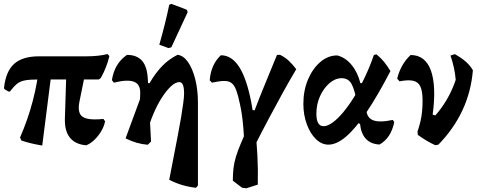

<svg xmlns="http://www.w3.org/2000/svg" viewBox="-20 -759 2539 1016"><path d="M25.3 -274.5 3.2 -287.5 1.3 -294.5Q10.8 -381.8 55.2 -421.4Q99.6 -461 186.7 -461H436.5Q503.1 -461 548.7 -473L558.9 -462.3Q551.1 -429.8 539.7 -401.5Q528.4 -373.1 513.5 -346.4L503.1 -338.5H183.5Q139.1 -338.5 113.3 -333.9Q87.5 -329.3 70.5 -315.8Q53.4 -302.3 32.3 -274.5ZM203.5 11.2Q175.3 6.5 148.2 0.2Q121 -6.1 93.3 -15.2L86.1 -31.5Q168.8 -220.7 189.2 -424.5L258.2 -418.9ZM436.4 9.9Q378.2 5 349.7 -30.9Q321.3 -66.7 323.4 -131.8L332.4 -417.8H440.4L400.3 -220.9Q392.5 -182.1 401.8 -159.9Q411.1 -137.7 441.8 -130.9Q472.5 -124.1 527.3 -129.6L536 -117.2Q531.4 -91.3 515.8 -65Q500.2 -38.8 479.3 -18.7Q458.4 1.3 436.4 9.9Z M1017.1 234.7Q978.1 230.2 943.4 219.9Q908.8 209.6 875.5 192.3Q887.7 130.4 898.9 71.4Q910.2 12.4 920.5 -40.5Q930.8 -93.4 938.2 -137.6Q945.6 -181.8 949.8 -214.1Q954.1 -246.4 954.1 -263.7Q954.1 -295.3 947.9 -309.9Q941.7 -324.6 928.9 -324.6Q909 -324.6 885.2 -302.7Q861.3 -280.8 837 -243.2Q812.7 -205.5 792.3 -157.5Q771.8 -109.5 757.7 -56.8L761.7 7Q731.8 4.5 703.4 -3.6Q675 -11.7 644.5 -26.8L753.1 -321.7L771 -318.4Q802.1 -372.4 838.1 -409.4Q874.1 -446.4 919.6 -469Q951 -465.1 975.2 -430.1Q999.3 -395.1 1013.4 -339.3Q1027.4 -283.4 1027.4 -215.3V222.5ZM761.7 7 712.7 -26.8 721.9 -261.4Q724.7 -312.6 689.6 -326.2Q654.6 -339.9 582.8 -321.5L572.1 -334.8Q578.8 -378.1 598.3 -411.5Q617.7 -444.9 651.8 -468.5Q705 -468.5 732.3 -436.8Q759.7 -405.1 762.3 -337.1L779.2 -10ZM871.3 -504.7 823 -522.3Q838 -575 851.2 -627.4Q864.5 -679.8 875.5 -733.5L886.7 -738.6L968.1 -707.7L973.4 -695.4L886.6 -508.5Z M1283.5 237.4 1261.1 234.5 1212 197.1Q1212.3 158.6 1215.8 129.2Q1219.4 99.8 1228.7 69.5Q1238 39.3 1254.3 0.4Q1270.6 -38.6 1297.1 -96L1271.9 -11Q1270.4 -50.4 1267.5 -84.4Q1264.6 -118.5 1260.4 -148.9Q1256.2 -179.4 1249.6 -208.4Q1240.2 -254.4 1230.1 -281.5Q1220 -308.5 1205.1 -319.8Q1190.2 -331 1165.4 -330.6Q1140.6 -330.2 1101.6 -321.6L1089.7 -333.9Q1092.9 -375.6 1107.6 -408.8Q1122.3 -442 1148.6 -466.6Q1205.4 -466.6 1244.9 -406Q1284.4 -345.4 1309.1 -220.4Q1321.9 -155.5 1329.9 -84.3Q1337.9 -13.1 1342 62.4Q1346.1 137.8 1344.1 218ZM1320.6 26.7 1296.5 -177.7 1327.4 -175.4Q1353.3 -244 1383 -315.6Q1412.6 -387.2 1445.6 -468.1L1461.6 -469Q1487.6 -456.6 1508.1 -437.5Q1528.5 -418.4 1547.7 -392.7Q1512.7 -333.9 1476.9 -269.2Q1441.1 -204.5 1402.5 -131.7Q1363.8 -59 1320.6 26.7Z M1717.9 6.4Q1681.8 6.4 1651.8 -22.9Q1621.7 -52.1 1603.5 -101.5Q1585.3 -150.9 1585.3 -209.6Q1585.3 -280.4 1609.8 -338.2Q1634.2 -395.9 1674.9 -430.8Q1715.6 -465.7 1764.6 -465.7Q1808 -454.9 1840.4 -415.5Q1872.9 -376.2 1887 -319.1L1949.5 -319.6L1869.3 -212.3Q1858.2 -279.8 1841.5 -312.5Q1824.8 -345.2 1787.9 -345.2Q1754.1 -345.2 1723.2 -318.7Q1692.3 -292.1 1673.2 -249.4Q1654.2 -206.6 1654.2 -157.8Q1654.2 -91.2 1692 -91.2Q1713.4 -91.2 1740.5 -110.9Q1767.6 -130.5 1797 -166Q1826.4 -201.5 1855.7 -248.8Q1885 -296 1911.4 -352.2Q1937.8 -408.3 1958.5 -468L1971.9 -471.7Q1993.8 -454.1 2011.4 -432.8Q2029.1 -411.6 2046.1 -382.9Q1977.6 -251.1 1919.1 -164.6Q1860.6 -78.2 1810.9 -35.9Q1761.2 6.4 1717.9 6.4ZM1988.4 5.7Q1943 3.7 1916.9 -23.7Q1890.7 -51.2 1885.2 -102.9L1862.6 -114L1919.5 -219.4L1918.5 -191.2Q1916.5 -140.3 1950.3 -124.4Q1984.1 -108.5 2058.7 -124.4L2066.3 -112.8Q2049 -28.3 1988.4 5.7Z M2283.5 9.5Q2258.1 -2.2 2236 -15.4Q2213.9 -28.5 2190.7 -45.6L2189.3 -63.2Q2263.3 -116.9 2313.5 -185.3Q2363.7 -253.6 2391.5 -336.5Q2389.2 -366.4 2382.1 -399.6Q2375 -432.9 2363.8 -465.2L2387 -472.5Q2422.6 -452.3 2445.1 -432.5Q2467.5 -412.7 2482.4 -387.4Q2473.2 -274.5 2427.4 -176.1Q2381.6 -77.6 2299.7 6.5ZM2189.3 -63.2Q2203.6 -104 2209.9 -142.3Q2216.1 -180.7 2216.1 -227Q2216.1 -274.6 2205.1 -299.7Q2194 -324.8 2167.7 -331.3Q2141.5 -337.8 2094.3 -328.6L2081.8 -342.6Q2090.6 -379.8 2108.6 -411.7Q2126.5 -443.6 2152.8 -467.9Q2191.6 -467.9 2218.4 -447.4Q2245.2 -426.8 2259.9 -386.8Q2274.5 -346.8 2277.2 -288.1Q2279.9 -229.3 2269.5 -152.5L2313.2 -139.5Z"/></svg>

Font: Alegreya
Style: Regular
Weight: 400
Designer: Juan Pablo del Peral
Foundry: Huerta Tipografica
Version: Version 2.009